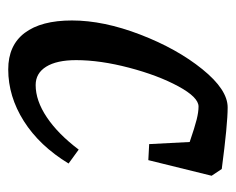

<svg xmlns="http://www.w3.org/2000/svg" viewBox="-72 -476 560 455"><g transform="rotate(90 207.5 -249.0)"><path d="M29 -140Q29 -215 62.5 -302Q96 -389 144.5 -449Q193 -509 235 -509Q275 -509 381 -495L397 -471L360 -321L322 -323L317 -419Q282 -431 264 -435.5Q246 -440 233 -440Q211 -440 185 -392Q159 -344 141 -275.5Q123 -207 123 -150Q123 -104 138.5 -79Q154 -54 182 -54Q219 -54 258.5 -80.5Q298 -107 335 -156L368 -132Q326 -63 267.5 -26Q209 11 145 11Q88 11 58.5 -28Q29 -67 29 -140Z"/></g></svg>

Font: Andada Pro Medium
Style: Italic
Weight: 500
Italic angle: -7°
Designer: Carolina Giovagnoli
Foundry: Huerta Tipografica
Version: Version 3.005; ttfautohint (v1.8.4)